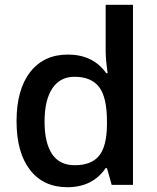

<svg xmlns="http://www.w3.org/2000/svg" viewBox="-20 -780 663 810"><path d="M264.2 9.8Q163.1 9.8 106.4 -63.5Q49.8 -136.7 49.8 -269Q49.8 -401.9 107.2 -475.8Q164.6 -549.8 266.1 -549.8Q372.6 -549.8 428.2 -471.2H434.1Q425.8 -529.3 425.8 -563V-759.8H541V0H451.2L431.2 -70.8H425.8Q370.6 9.8 264.2 9.8ZM294.9 -83Q365.7 -83 397.9 -122.8Q430.2 -162.6 431.2 -252V-268.1Q431.2 -370.1 397.9 -413.1Q364.7 -456.1 293.9 -456.1Q233.4 -456.1 200.7 -407Q168 -357.9 168 -267.1Q168 -177.2 199.7 -130.1Q231.4 -83 294.9 -83Z"/></svg>

Font: f3_41264          
Style: Regular
Weight: 600
Foundry: Ascender Corporation
Version: Version 1.10